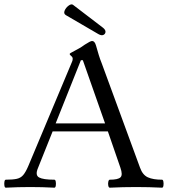

<svg xmlns="http://www.w3.org/2000/svg" viewBox="-21 -867 787 890"><path d="M6 3Q1 3 -0.5 -6Q-2 -15 -0.5 -24.5Q1 -34 6 -34Q38 -34 56.5 -38Q75 -42 86.5 -55.5Q98 -69 110 -97L313 -581Q316 -587 316 -595Q316 -602 309 -607.5Q302 -613 302 -617Q302 -620 324 -631Q335 -637 346 -643Q357 -649 372 -660Q398 -677 406 -677Q418 -677 424 -656Q431 -631 437 -611.5Q443 -592 450 -575L628 -90Q640 -56 664.5 -45Q689 -34 730 -34Q735 -34 736.5 -24.5Q738 -15 736.5 -6Q735 3 730 3Q669 0 610 0Q548 0 488 3Q483 3 481 -6Q479 -15 481 -24.5Q483 -34 488 -34Q526 -34 537.5 -45Q549 -56 537 -90L479 -258H223L155 -88Q141 -55 160 -44.5Q179 -34 231 -34Q236 -34 237.5 -24.5Q239 -15 237.5 -6Q236 3 231 3Q175 0 119 0Q63 0 6 3ZM237 -295H466L363 -588H354ZM435 -709 284 -797Q273 -804 278.5 -817.5Q284 -831 296.5 -840.5Q309 -850 317 -845L457 -738Q469 -728 468 -718.5Q467 -709 458 -705Q449 -701 435 -709Z"/></svg>

Font: Junicode SmExp
Style: Regular
Weight: 400
Width: 6
Designer: Peter S. Baker
Version: Version 2.205; ttfautohint (v1.8.4)